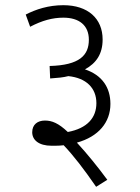

<svg xmlns="http://www.w3.org/2000/svg" viewBox="-20 -652 540 739"><path d="M79 -596 96 -549C142 -573 182 -584 224 -584C284 -584 322 -555 322 -499C322 -439 286 -401 171 -398L173 -350C202 -352 224 -354 243 -359C312 -352 351 -313 351 -255C351 -199 316 -158 241 -144C205 -178 180 -188 153 -188C125 -188 104 -173 104 -143C104 -114 128 -91 179 -91C195 -91 210 -91 225 -93C264 -52 303 -1 350 67L393 40C357 -9 314 -62 276 -103C359 -126 405 -181 405 -252C405 -315 373 -363 307 -385C351 -409 375 -445 375 -500C375 -581 318 -632 224 -632C166 -632 118 -616 79 -596Z"/></svg>

Font: Noto Sans SemiCondensed Light
Style: Regular
Weight: 300
Width: 4
Designer: Monotype Design Team
Foundry: Monotype Imaging Inc.
Version: Version 2.013